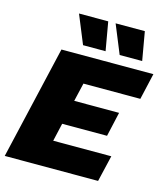

<svg xmlns="http://www.w3.org/2000/svg" viewBox="-127 -980 943 1079"><g transform="rotate(15 345.0 -440.5)"><path d="M2 0 155 -660H690L655 -507H324L299 -400H560L528 -258H267L243 -153H581L545 0ZM368 -881 397 -715H266L198 -881ZM581 -881 610 -715H479L411 -881Z"/></g></svg>

Font: Work Sans ExtraBold
Style: Italic
Weight: 800
Italic angle: -13°
Designer: Wei Huang
Foundry: Wei Huang
Version: Version 2.012; ttfautohint (v1.8.3)